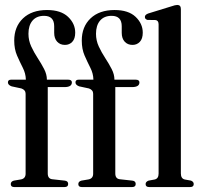

<svg xmlns="http://www.w3.org/2000/svg" viewBox="-20 -756 816 776"><path d="M173 -55Q173 -33.5 191.5 -31.5L241.5 -26Q255.5 -24.5 255.5 -12.5Q255.5 0 241 0H37.5Q23.5 0 23.5 -12Q23.5 -22.5 36 -26L65.5 -31Q83.5 -35 83.5 -54V-377Q83.5 -392.5 66.5 -398.5L27 -407Q12 -412.5 12 -423Q12 -434 25 -434H84.5Q84 -459 72.2 -482Q60.5 -505 49 -531.2Q37.5 -557.5 37.5 -592Q37.5 -648 73 -681.8Q108.5 -715.5 170 -715.5Q226 -715.5 255 -688Q284 -660.5 284 -624Q284 -599.5 272.2 -587Q260.5 -574.5 242.5 -574.5Q223 -574.5 211 -587.5Q199 -600.5 199 -623.5V-650Q199 -692 158 -692Q128 -692 111.5 -672.8Q95 -653.5 95 -619.5Q95 -592.5 106.2 -568.2Q117.5 -544 132.2 -521.5Q147 -499 158.2 -477.2Q169.5 -455.5 169.5 -434H255Q270.5 -434 270.5 -423Q270.5 -404 240.5 -404H173ZM446 -55Q446 -33.5 464.5 -31.5L514.5 -26Q528.5 -24.5 528.5 -12.5Q528.5 0 514 0H310.5Q296.5 0 296.5 -12Q296.5 -22.5 309 -26L338.5 -31Q356.5 -35 356.5 -54V-377Q356.5 -392.5 339.5 -398.5L300 -407Q285 -412.5 285 -423Q285 -434 298 -434H357.5Q357 -459 345.2 -482Q333.5 -505 322 -531.2Q310.5 -557.5 310.5 -592Q310.5 -648 346 -681.8Q381.5 -715.5 443 -715.5Q499 -715.5 528 -688Q557 -660.5 557 -624Q557 -599.5 545.2 -587Q533.5 -574.5 515.5 -574.5Q496 -574.5 484 -587.5Q472 -600.5 472 -623.5V-650Q472 -692 431 -692Q401 -692 384.5 -672.8Q368 -653.5 368 -619.5Q368 -592.5 379.2 -568.2Q390.5 -544 405.2 -521.5Q420 -499 431.2 -477.2Q442.5 -455.5 442.5 -434H528Q543.5 -434 543.5 -423Q543.5 -404 513.5 -404H446ZM711 -719.5V-55Q711 -34 727 -30.5L752 -26Q763 -21.5 763 -12Q763 0 748.5 0H583Q568.5 0 568.5 -12Q568.5 -21.5 580.5 -26L605 -30.5Q621 -34 621 -54.5V-657.5Q621 -673 609 -675L576 -675.5Q565.5 -678.5 565.5 -687.5Q565.5 -696.5 579 -701.5L671.5 -730Q688.5 -736 696.5 -736Q711 -736 711 -719.5Z"/></svg>

Font: Fraunces 144pt S050
Style: Regular
Weight: 400
Version: Version 1.000; ttfautohint (v1.8.3)